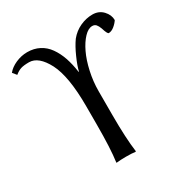

<svg xmlns="http://www.w3.org/2000/svg" viewBox="-156 -779 863 903"><g transform="rotate(-30 276.0 -327.5)"><path d="M229 -200.2V-299.8Q229 -460.4 189.9 -537.1Q150.4 -612.8 99.1 -612.8Q70.3 -612.8 54.4 -607.7Q38.6 -602.5 22 -588.9L4.9 -609.9Q22 -631.3 52.7 -644.8Q83.5 -658.2 115.2 -658.2Q151.4 -658.2 180.2 -643.3Q209 -628.4 228.5 -600.8Q248 -573.2 260.3 -537.6Q272.5 -502 278.8 -457H280.8Q287.1 -484.9 306.2 -527.8Q325.2 -570.8 345.7 -599.1Q369.1 -627.9 402.1 -643.1Q435.1 -658.2 469.2 -658.2Q503.9 -658.2 525.9 -634.8Q547.9 -611.3 547.9 -583Q538.1 -567.9 522.9 -555.9Q507.8 -543.9 493.2 -543.9Q485.8 -543.9 475.1 -579.1Q469.2 -595.2 461.9 -603.5Q454.6 -611.8 441.9 -611.8Q419.9 -611.8 397.2 -587.9Q374.5 -564 356.2 -525.6Q337.9 -487.3 326.4 -435.3Q314.9 -383.3 314.9 -331.1V-200.2Q314.9 -75.2 325.2 0L323.2 2.9Q306.2 0 272 0Q256.3 0 243.4 0.7Q230.5 1.5 225.6 2L220.2 2.9L219.2 0Q229 -67.9 229 -200.2Z"/></g></svg>

Font: Linux Biolinum G
Style: Regular
Weight: 400
Designer: Philipp H. Poll
Foundry: Philipp H. Poll
Version: Version 1.1.0 ; ttfautohint (v1.6)